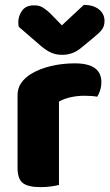

<svg xmlns="http://www.w3.org/2000/svg" viewBox="-20 -760 451 788"><path d="M222 -1Q211 2 190.5 5Q170 8 146 8Q96 8 74 -8.5Q52 -25 52 -72V-369Q52 -398 67 -419.5Q82 -441 108 -457Q143 -478 189.5 -489Q236 -500 287 -500Q396 -500 396 -423Q396 -405 391 -389.5Q386 -374 379 -363Q360 -367 324 -367Q298 -367 270.5 -361Q243 -355 222 -343ZM234 -656 324 -740Q363 -740 386 -721.5Q409 -703 409 -674Q409 -652 397.5 -637.5Q386 -623 361 -603L316 -566Q296 -549 276.5 -542Q257 -535 237 -535Q223 -535 212 -537Q201 -539 189.5 -544Q178 -549 164 -559Q150 -569 131 -586L57 -650Q56 -655 55.5 -659Q55 -663 55 -668Q55 -694 70.5 -716Q86 -738 119 -738Q129 -738 137.5 -736.5Q146 -735 155 -729.5Q164 -724 175 -715Q186 -706 200 -691Z"/></svg>

Font: Baloo Thambi 2 ExtraBold
Style: Regular
Weight: 800
Designer: Aadarsh Rajan and Ek Type
Foundry: Ek Type
Version: Version 1.640;hotconv 1.0.111;makeotfexe 2.5.65597; ttfautoh